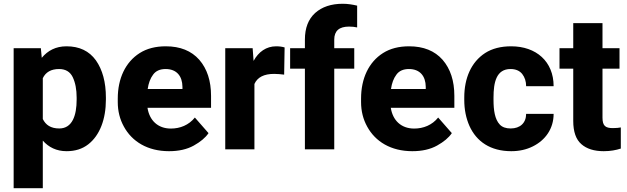

<svg xmlns="http://www.w3.org/2000/svg" viewBox="-20 -780 3278 1003"><path d="M533.2 -270C533.2 -350.6 515.6 -415.5 481 -464.8C445.8 -513.7 394.5 -538.1 327.6 -538.1C271 -538.1 229.5 -515.6 198.2 -478L193.4 -528.3H51.3V203.1H203.6V-45.4C234.4 -10.7 274.9 9.8 328.1 9.8C372.6 9.8 410.2 -2 440.9 -25.9C501.5 -72.8 533.2 -157.7 533.2 -259.8ZM380.4 -259.8C380.4 -177.2 357.9 -108.9 289.6 -108.9C245.1 -108.9 218.8 -127.4 203.6 -158.2V-371.6C218.8 -403.3 247.1 -419.4 288.6 -419.4C322.3 -419.4 346.2 -405.3 359.9 -377C373.5 -348.6 380.4 -313 380.4 -270Z M862.8 9.8C914.1 9.8 957 0 992.2 -19.5C1027.3 -39.1 1053.2 -60.5 1069.3 -84.5L998 -166C966.3 -126.5 920.9 -108.4 872.6 -108.4C804.7 -108.4 760.7 -150.9 750.5 -216.8H1082.5V-279.3C1082.5 -357.9 1062 -420.4 1021 -467.8C979.5 -514.6 921.4 -538.1 846.2 -538.1C792.5 -538.1 747.1 -526.4 710 -502.9C635.3 -455.6 595.2 -370.1 595.2 -265.1V-246.6C595.2 -199.7 606 -156.7 627.4 -118.2C669.9 -40.5 751 9.8 862.8 9.8ZM845.2 -419.4C903.3 -419.4 932.6 -381.8 933.1 -326.7V-314.9H751.5C755.9 -345.7 765.1 -370.6 779.8 -390.1C793.9 -409.7 815.9 -419.4 845.2 -419.4Z M1466.8 -532.2C1454.1 -536.1 1439.5 -538.1 1422.4 -538.1C1371.1 -538.1 1330.6 -509.3 1304.7 -461.9L1299.8 -528.3H1156.7V0H1309.1V-341.3C1324.7 -376.5 1358.9 -394 1412.1 -394C1427.2 -394 1450.7 -392.1 1464.4 -390.1Z M1726.1 -421.4H1830.6V-528.3H1726.1V-573.2C1726.1 -618.7 1752 -641.1 1803.2 -641.1C1819.3 -641.1 1833.5 -639.6 1845.7 -636.7V-750.5C1822.8 -755.9 1797.9 -760.3 1770.5 -760.3C1710 -760.3 1662.1 -744.1 1626.5 -712.4C1590.8 -680.2 1572.8 -633.8 1572.8 -573.2V-528.3H1495.6V-421.4H1572.8V0H1726.1Z M2133.8 9.8C2185.1 9.8 2228 0 2263.2 -19.5C2298.3 -39.1 2324.2 -60.5 2340.3 -84.5L2269 -166C2237.3 -126.5 2191.9 -108.4 2143.6 -108.4C2075.7 -108.4 2031.7 -150.9 2021.5 -216.8H2353.5V-279.3C2353.5 -357.9 2333 -420.4 2292 -467.8C2250.5 -514.6 2192.4 -538.1 2117.2 -538.1C2063.5 -538.1 2018.1 -526.4 1981 -502.9C1906.2 -455.6 1866.2 -370.1 1866.2 -265.1V-246.6C1866.2 -199.7 1877 -156.7 1898.4 -118.2C1940.9 -40.5 2022 9.8 2133.8 9.8ZM2116.2 -419.4C2174.3 -419.4 2203.6 -381.8 2204.1 -326.7V-314.9H2022.5C2026.9 -345.7 2036.1 -370.6 2050.8 -390.1C2064.9 -409.7 2086.9 -419.4 2116.2 -419.4Z M2647.9 -108.9C2622.6 -108.9 2603.5 -115.7 2590.8 -129.4C2564.9 -156.7 2558.1 -204.6 2558.1 -257.8V-270.5C2558.1 -349.1 2572.3 -419.4 2647 -419.4C2673.8 -419.4 2694.3 -410.6 2708 -393.6C2721.7 -376 2728.5 -354.5 2728.5 -329.6H2872.1C2872.1 -459 2780.8 -538.1 2650.4 -538.1C2596.2 -538.1 2550.8 -526.4 2514.2 -502.9C2441.4 -455.6 2405.3 -371.6 2405.3 -270.5V-257.8C2405.3 -207.5 2414.6 -162.1 2432.6 -121.6C2469.2 -41 2541.5 9.8 2650.9 9.8C2692.4 9.8 2730 1.5 2763.2 -15.1C2829.6 -47.9 2872.1 -108.4 2872.1 -185.1H2728.5C2728.5 -137.7 2696.8 -108.9 2647.9 -108.9Z M3127.4 -528.3V-659.2H2974.6V-528.3H2902.8V-421.4H2974.6V-148.4C2974.6 -91.8 2988.8 -51.3 3017.1 -26.9C3044.9 -2.4 3084 9.8 3133.8 9.8C3168.5 9.8 3197.3 4.4 3223.1 -3.9V-114.3C3212.9 -112.3 3199.7 -110.8 3181.6 -110.8C3143.1 -110.8 3127.4 -122.1 3127.4 -165.5V-421.4H3216.3V-528.3Z"/></svg>

Font: Vazirmatn ExtraBold
Style: Regular
Weight: 800
Designer: Saber Rastikerdar
Foundry: Saber Rastikerdar
Version: Version 33.003